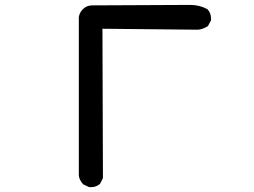

<svg xmlns="http://www.w3.org/2000/svg" viewBox="-20 -731 1040 786"><path d="M302.7 -661.1Q305.7 -680.7 320.3 -694.3Q335 -709 358.4 -709L758.8 -710.9Q796.9 -710.9 829.1 -693.4Q843.8 -677.7 843.8 -656.2Q843.8 -652.3 843.8 -647.5L831.1 -624Q808.6 -610.4 790 -609.4L399.4 -613.3L401.4 -2L389.6 21.5Q374 35.2 352.5 35.2Q344.7 35.2 342.8 34.2L320.3 23.4Q303.7 4.9 302.7 -13.7Z"/></svg>

Font: JasonHandwriting2
Style: SemiBold
Weight: 600
Version: Version 1.04.7